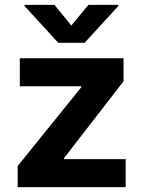

<svg xmlns="http://www.w3.org/2000/svg" viewBox="-20 -770 589 790"><path d="M52.7 -86.9 314.5 -411.1V-415H61.5V-530.3H488.3V-435.5L243.2 -119.1V-115.2H497.1V0H52.7ZM273.4 -665 343.8 -750H466.8V-745.1L328.1 -593.8H219.7L81.1 -745.1V-750H204.1Z"/></svg>

Font: Pretendard Std
Style: Bold
Weight: 700
Designer: Base glyphs from Inter by Rasmus Andersson; Hangeul glyphs from Noto Sans CJK(Source Han Sans) by Jang Soo-young and Kan
Foundry: Kil Hyung-jin
Version: Version 1.309